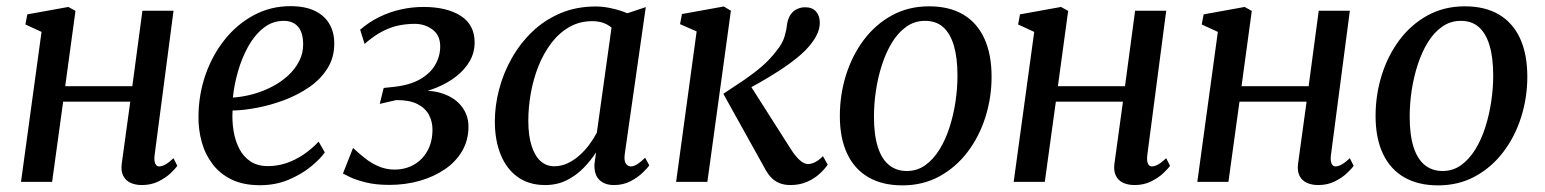

<svg xmlns="http://www.w3.org/2000/svg" viewBox="-20 -576 4894 608"><path d="M469.5 -84Q467.5 -65.5 472 -57.2Q476.5 -49 483.5 -49Q492.5 -49 503.2 -54.8Q514 -60.5 529.5 -75L541.5 -51Q536 -42.5 520.5 -27.8Q505 -13 481.8 -1.5Q458.5 10 429.5 10Q409 10 393.5 3Q378 -4 370.2 -19.2Q362.5 -34.5 365.5 -57.5L392.5 -254H180L145 0H46.5L111.5 -475L60.5 -498.5L66.5 -530.5L196.5 -554L219 -541.5L186.5 -303H399L431 -542H529.5Z M1008.5 -93.5Q994.5 -73 965 -48.8Q935.5 -24.5 894.2 -7Q853 10.5 803 10.5Q750.5 10.5 713.5 -7.5Q676.5 -25.5 653 -56.5Q629.5 -87.5 618.8 -126.5Q608 -165.5 608.5 -207Q609 -277.5 631.2 -340.5Q653.5 -403.5 692.8 -452Q732 -500.5 784.8 -528.5Q837.5 -556.5 899.5 -556.5Q947 -556.5 977.8 -541.2Q1008.5 -526 1023.5 -499.5Q1038.5 -473 1038.5 -439.5Q1039 -394.5 1017.2 -359.8Q995.5 -325 959.5 -300.2Q923.5 -275.5 880.5 -259.2Q837.5 -243 794.2 -234.8Q751 -226.5 716.5 -226Q714.5 -193.5 719.5 -162.2Q724.5 -131 737.5 -105.5Q750.5 -80 773 -65Q795.5 -50 828.5 -50Q858.5 -50 886.8 -59.5Q915 -69 941 -86.5Q967 -104 989 -127.5ZM878.5 -510Q843 -510 814.8 -487.8Q786.5 -465.5 766.2 -429.2Q746 -393 733.8 -350.5Q721.5 -308 717.5 -267Q748 -269 779.8 -277.5Q811.5 -286 840.2 -300.8Q869 -315.5 891.5 -336Q914 -356.5 927.2 -382Q940.5 -407.5 940 -437Q939.5 -473.5 923.5 -491.8Q907.5 -510 878.5 -510Z M1213 9.5Q1169.5 9.5 1138 1.5Q1106.5 -6.5 1088.2 -15.2Q1070 -24 1066 -26.5L1098 -107.5Q1116 -90.5 1136 -74.8Q1156 -59 1179.5 -49Q1203 -39 1229.5 -39Q1263 -39 1290.2 -54.2Q1317.5 -69.5 1333.5 -98.2Q1349.5 -127 1349.5 -166Q1349.5 -191.5 1338 -212.8Q1326.5 -234 1301.2 -246.8Q1276 -259.5 1234.5 -259L1182.5 -247L1195 -297.5L1228 -301Q1278 -306.5 1310.2 -325Q1342.5 -343.5 1358.2 -370.8Q1374 -398 1374 -429Q1374 -464.5 1349.5 -482.5Q1325 -500.5 1293.5 -500.5Q1268.5 -500.5 1243.2 -495.5Q1218 -490.5 1191.2 -476.8Q1164.5 -463 1134.5 -437L1120.5 -482Q1149 -506.5 1181.2 -522.2Q1213.5 -538 1249 -546Q1284.5 -554 1321 -554Q1395 -554 1439 -525.8Q1483 -497.5 1483 -441.5Q1483 -409.5 1467.5 -382.5Q1452 -355.5 1425.2 -334.5Q1398.5 -313.5 1363.5 -299Q1328.5 -284.5 1290 -278L1288.5 -287Q1343.5 -293 1382.5 -279.5Q1421.5 -266 1442.5 -238.2Q1463.5 -210.5 1463.5 -175Q1463.5 -132 1443.5 -97.8Q1423.5 -63.5 1388.5 -39.8Q1353.5 -16 1308.5 -3.2Q1263.5 9.5 1213 9.5Z M1958.5 -89Q1955.5 -66.5 1962 -57.8Q1968.5 -49 1978 -49Q1987 -49 1997.8 -55.8Q2008.5 -62.5 2023 -76.5L2036 -52.5Q2031 -44.5 2015.5 -29.5Q2000 -14.5 1976.8 -2.2Q1953.5 10 1924.5 10Q1894.5 10 1877.8 -6.5Q1861 -23 1862.5 -57L1867.5 -93.5Q1851 -68 1828 -44.2Q1805 -20.5 1774.5 -5.2Q1744 10 1706.5 10Q1654.5 10 1619 -15.8Q1583.5 -41.5 1565.2 -87Q1547 -132.5 1547 -191.5Q1547 -241.5 1560.5 -293Q1574 -344.5 1600.5 -391.5Q1627 -438.5 1665.5 -475.5Q1704 -512.5 1754.5 -534Q1805 -555.5 1867 -555.5Q1891.5 -555.5 1918.5 -549.2Q1945.5 -543 1966.5 -534L2025 -553.5ZM1916.5 -488.5Q1905 -498.5 1889.5 -503.8Q1874 -509 1855.5 -509Q1815 -509 1782.5 -490.2Q1750 -471.5 1725.8 -439.5Q1701.5 -407.5 1685.2 -366.8Q1669 -326 1661 -281.5Q1653 -237 1653 -194Q1653 -146 1663.5 -113.8Q1674 -81.5 1692.2 -65.5Q1710.5 -49.5 1735 -49.5Q1757.5 -49.5 1777.5 -59Q1797.5 -68.5 1815 -84Q1832.5 -99.5 1846.2 -118.2Q1860 -137 1870 -156Z M2121 0 2186 -476.5 2133.5 -499.5 2139.5 -531.5 2272 -555.5 2294.5 -542 2220 0ZM2483 10Q2462 10 2446.2 3Q2430.5 -4 2419.2 -17Q2408 -30 2399 -48L2270.5 -279Q2305 -301.5 2335.5 -322.2Q2366 -343 2392 -365.2Q2418 -387.5 2438.5 -414.5Q2457.5 -437.5 2464 -459Q2470.5 -480.5 2472 -497.5Q2475 -517 2483.2 -529.2Q2491.5 -541.5 2503.8 -547.2Q2516 -553 2529.5 -553Q2552 -553 2563.8 -539.8Q2575.5 -526.5 2576 -506.5Q2576.5 -488.5 2569.2 -471.5Q2562 -454.5 2549 -438Q2532 -415.5 2503.8 -392.8Q2475.5 -370 2443.8 -349.8Q2412 -329.5 2383.2 -313.2Q2354.5 -297 2335 -286.5L2347 -319.5L2484.5 -103.5Q2497.5 -83 2511.5 -69.8Q2525.5 -56.5 2538.5 -56.5Q2548 -56.5 2559.8 -61.8Q2571.5 -67 2586 -81.5L2601 -54.5Q2592 -41 2575.5 -25.8Q2559 -10.5 2535.5 -0.2Q2512 10 2483 10Z M2922 -556Q2986.5 -556 3030.5 -529.8Q3074.5 -503.5 3097.2 -453.8Q3120 -404 3120 -333Q3120 -267 3100.5 -205.2Q3081 -143.5 3044 -94.8Q3007 -46 2954.8 -17.5Q2902.5 11 2837.5 11Q2774 11 2729.8 -14.8Q2685.5 -40.5 2662.5 -89.8Q2639.5 -139 2639.5 -208.5Q2639.5 -276 2659 -338.2Q2678.5 -400.5 2715.5 -449.8Q2752.5 -499 2804.8 -527.5Q2857 -556 2922 -556ZM2909.5 -510Q2876.5 -510 2850.2 -491.5Q2824 -473 2804.8 -441.5Q2785.5 -410 2772.8 -370.5Q2760 -331 2753.8 -289Q2747.5 -247 2747.5 -207Q2747.5 -149 2759.8 -110.5Q2772 -72 2795.5 -53.2Q2819 -34.5 2851.5 -34.5Q2884.5 -34.5 2910.2 -53Q2936 -71.5 2955.2 -102.8Q2974.5 -134 2987 -173.2Q2999.5 -212.5 3005.8 -254.5Q3012 -296.5 3012 -336Q3012 -392.5 3000.8 -431Q2989.5 -469.5 2967 -489.8Q2944.5 -510 2909.5 -510Z M3613 -84Q3611 -65.5 3615.5 -57.2Q3620 -49 3627 -49Q3636 -49 3646.8 -54.8Q3657.5 -60.5 3673 -75L3685 -51Q3679.5 -42.5 3664 -27.8Q3648.5 -13 3625.2 -1.5Q3602 10 3573 10Q3552.5 10 3537 3Q3521.5 -4 3513.8 -19.2Q3506 -34.5 3509 -57.5L3536 -254H3323.5L3288.5 0H3190L3255 -475L3204 -498.5L3210 -530.5L3340 -554L3362.5 -541.5L3330 -303H3542.5L3574.5 -542H3673Z M4194.5 -84Q4192.5 -65.5 4197 -57.2Q4201.5 -49 4208.5 -49Q4217.5 -49 4228.2 -54.8Q4239 -60.5 4254.5 -75L4266.5 -51Q4261 -42.5 4245.5 -27.8Q4230 -13 4206.8 -1.5Q4183.5 10 4154.5 10Q4134 10 4118.5 3Q4103 -4 4095.2 -19.2Q4087.5 -34.5 4090.5 -57.5L4117.5 -254H3905L3870 0H3771.5L3836.5 -475L3785.5 -498.5L3791.5 -530.5L3921.5 -554L3944 -541.5L3911.5 -303H4124L4156 -542H4254.5Z M4618.5 -556Q4683 -556 4727 -529.8Q4771 -503.5 4793.8 -453.8Q4816.5 -404 4816.5 -333Q4816.5 -267 4797 -205.2Q4777.5 -143.5 4740.5 -94.8Q4703.5 -46 4651.2 -17.5Q4599 11 4534 11Q4470.5 11 4426.2 -14.8Q4382 -40.5 4359 -89.8Q4336 -139 4336 -208.5Q4336 -276 4355.5 -338.2Q4375 -400.5 4412 -449.8Q4449 -499 4501.2 -527.5Q4553.5 -556 4618.5 -556ZM4606 -510Q4573 -510 4546.8 -491.5Q4520.5 -473 4501.2 -441.5Q4482 -410 4469.2 -370.5Q4456.5 -331 4450.2 -289Q4444 -247 4444 -207Q4444 -149 4456.2 -110.5Q4468.5 -72 4492 -53.2Q4515.5 -34.5 4548 -34.5Q4581 -34.5 4606.8 -53Q4632.5 -71.5 4651.8 -102.8Q4671 -134 4683.5 -173.2Q4696 -212.5 4702.2 -254.5Q4708.5 -296.5 4708.5 -336Q4708.5 -392.5 4697.2 -431Q4686 -469.5 4663.5 -489.8Q4641 -510 4606 -510Z"/></svg>

Font: Merriweather 48pt
Style: Italic
Weight: 400
Italic angle: -7.8°
Version: Version 2.101